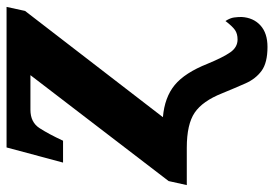

<svg xmlns="http://www.w3.org/2000/svg" viewBox="-142 -434 816 571"><g transform="rotate(-90 265.5 -148.0)"><path d="M412 240Q365 240 341 222.5Q317 205 303.5 174.5Q290 144 274 105Q251 47 216.5 23.5Q182 0 112 0H1L13 -54L328 -465H225Q188 -465 170.5 -438Q153 -411 133 -368H68L113 -536H531L519 -481L203 -71Q262 -66 298.5 -36Q335 -6 362 62Q381 108 396 129.5Q411 151 434 151Q451 151 462 143.5Q473 136 489 115Q498 129 499.5 140.5Q501 152 501 163Q499 198 476 219Q453 240 412 240Z"/></g></svg>

Font: Noto Serif SemiCondensed ExtraBold
Style: Italic
Weight: 800
Width: 4
Italic angle: -12°
Designer: Monotype Design Team
Foundry: Monotype Imaging Inc.
Version: Version 2.014; ttfautohint (v1.8.4.7-5d5b)